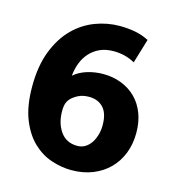

<svg xmlns="http://www.w3.org/2000/svg" viewBox="-96 -692 718 784"><g transform="rotate(15 263.0 -300.0)"><path d="M315 -610Q348 -610 379 -604.5Q410 -599 439 -584L408 -481Q368 -504 318 -504Q285 -504 260.5 -493Q236 -482 218.5 -463Q201 -444 191 -418.5Q181 -393 178 -363Q201 -383 233.5 -393Q266 -403 301 -403Q343 -403 378.5 -389Q414 -375 439.5 -349.5Q465 -324 479 -287.5Q493 -251 493 -205Q493 -158 477.5 -118.5Q462 -79 433.5 -50.5Q405 -22 365 -6Q325 10 275 10Q233 10 190 -4.5Q147 -19 112 -52.5Q77 -86 55 -141.5Q33 -197 33 -279Q33 -366 57.5 -429Q82 -492 122 -532Q162 -572 212.5 -591Q263 -610 315 -610ZM177 -214Q177 -162 202 -127Q227 -92 273 -92Q292 -92 306.5 -101Q321 -110 331 -125Q341 -140 346.5 -159.5Q352 -179 352 -200Q352 -250 329.5 -274Q307 -298 269 -298Q243 -298 224 -288.5Q205 -279 194 -267Q186 -259 181.5 -246.5Q177 -234 177 -214Z"/></g></svg>

Font: Mukta Mahee ExtraBold
Style: Regular
Weight: 800
Designer: Shuchita Grover, Noopur Datye, Girish Dalvi, Yashodeep Gholap
Foundry: Ek Type
Version: Version 2.538;PS 1.000;hotconv 16.6.51;makeotf.lib2.5.65220;